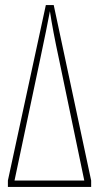

<svg xmlns="http://www.w3.org/2000/svg" viewBox="-20 -734 389 754"><path d="M338 -25V0H11V-25L160 -714H191ZM212 -500Q187 -616 176 -690Q165 -630 137 -498L37 -25H311Z"/></svg>

Font: Noto Sans Display Thin Cond
Style: Regular
Weight: 250
Width: 3
Designer: Monotype Design team
Foundry: Monotype Imaging Inc.
Version: Version 1.000